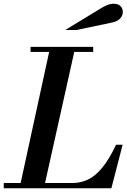

<svg xmlns="http://www.w3.org/2000/svg" viewBox="-45 -1004 677 1024"><path d="M59 0 223 -754H357L189 0ZM-25 0V-28H342Q384 -28 422.5 -45.5Q461 -63 498.5 -107.5Q536 -152 574 -232H609L549 0ZM118 -727V-754H452V-727ZM303 -844 477 -950Q507 -969 525.5 -976.5Q544 -984 562 -984Q585 -984 597.5 -971.5Q610 -959 610 -940Q610 -921 595.5 -905Q581 -889 549 -883L363 -844Z"/></svg>

Font: Libre Bodoni Medium
Style: Italic
Weight: 500
Italic angle: -13°
Designer: Pablo Impallari, Rodrigo Fuenzalida
Foundry: Impallari Type
Version: Version 2.005;gftools[0.9.23]